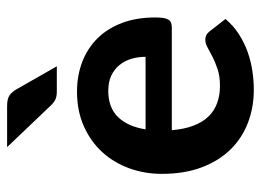

<svg xmlns="http://www.w3.org/2000/svg" viewBox="-118 -612 738 543"><g transform="rotate(-90 251.5 -341.0)"><path d="M30.8 0ZM263.2 -492.7Q309.1 -492.7 347.7 -477.8Q386.2 -462.9 414.1 -434.8Q441.9 -406.7 457.5 -365.7Q473.1 -324.7 473.1 -272Q473.1 -257.8 471.7 -248.8Q470.2 -239.7 467 -234.4Q463.9 -229 458.3 -226.8Q452.6 -224.6 444.3 -224.6H154.3Q157.2 -189.5 167 -163.6Q176.8 -137.7 192.9 -121.1Q209 -104.5 231 -96.4Q252.9 -88.4 279.8 -88.4Q306.6 -88.4 326.4 -95Q346.2 -101.6 361.1 -109.1Q376 -116.7 387.7 -123.3Q399.4 -129.9 410.6 -129.9Q424.3 -129.9 433.1 -118.7L468.8 -72.8Q448.7 -49.3 424.3 -33.9Q399.9 -18.6 373.8 -9.5Q347.7 -0.5 320.8 3.4Q293.9 7.3 269 7.3Q218.8 7.3 175.3 -9.3Q131.8 -25.9 99.6 -58.8Q67.4 -91.8 49.1 -140.4Q30.8 -189 30.8 -252.9Q30.8 -302.2 46.9 -345.9Q63 -389.6 93 -422.1Q123 -454.6 166 -473.6Q209 -492.7 263.2 -492.7ZM265.6 -404.3Q218.3 -404.3 191.4 -376.7Q164.6 -349.1 156.7 -298.8H361.8Q361.8 -319.8 356.2 -338.9Q350.6 -357.9 338.6 -372.6Q326.7 -387.2 308.6 -395.8Q290.5 -404.3 265.6 -404.3ZM222.7 -690.4Q242.7 -690.4 252.4 -683.8Q262.2 -677.2 269.5 -664.6L335 -549.8H264.6Q250.5 -549.8 241.9 -553.5Q233.4 -557.1 224.1 -566.9L106.4 -690.4Z"/></g></svg>

Font: Carlito
Style: Bold
Weight: 700
Designer: Lukasz Dziedzic
Foundry: tyPoland Lukasz Dziedzic
Version: Version 1.104